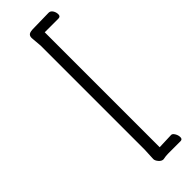

<svg xmlns="http://www.w3.org/2000/svg" viewBox="-301 -784 952 952"><g transform="rotate(-45 175.0 -307.5)"><path d="M226 147Q210 147 190 151Q177 151 166 138Q155 125 155 114L158 51V-678L153 -737Q153 -751 161.5 -757.5Q170 -764 196 -764L300 -766H301Q314 -766 322 -753.5Q330 -741 330 -726Q330 -711 315 -711H219V95Q294 92 302.5 92Q311 92 319 105Q327 118 327 132.5Q327 147 313 147Z"/></g></svg>

Font: ToneOZ-Pinyin-WenKai-Regular
Style: Regular
Weight: 400
Designer: Fontworks Inc.
Foundry: ToneOZ
Version: Version 0.240331